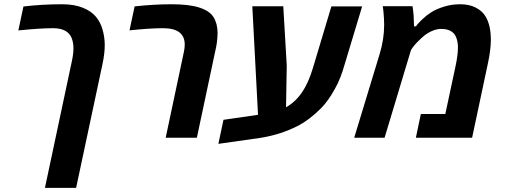

<svg xmlns="http://www.w3.org/2000/svg" viewBox="-20 -660 2425 920"><path d="M277.8 -639.6Q335.4 -639.6 376.7 -623Q418 -606.4 440.2 -579.1Q462.4 -551.8 472.2 -515.6Q481.9 -479.5 481.9 -444.3Q481.9 -402.3 470.7 -351.1L344.7 240.2H195.3L324.2 -366.2Q332 -401.9 332 -428.5Q332 -455.1 323.5 -477.5Q314.9 -500 292.5 -512.5Q270 -524.9 234.4 -524.9Q171.9 -524.9 67.9 -514.2L92.3 -628.9Q181.2 -639.6 277.8 -639.6Z M625 -629.4Q718.3 -639.6 802 -639.6Q885.7 -639.6 934.6 -624Q983.4 -608.4 1002.4 -579.1Q1022.5 -546.9 1022.5 -503.2Q1022.5 -459.5 1010.7 -411.6L923.3 0H773.9L861.3 -412.1Q865.2 -430.7 865.2 -446.3Q865.2 -524.9 761.2 -524.9Q699.2 -524.9 600.6 -514.6Z M1354 -345.7 1350.6 -146Q1395 -170.9 1426.5 -216.6Q1458 -262.2 1479.5 -334.5L1567.9 -629.4H1715.3L1632.8 -356Q1612.3 -283.2 1586.4 -237.3Q1553.2 -176.3 1518.6 -141.6Q1462.9 -85.4 1404.8 -55.7Q1325.7 -15.6 1231.9 0L1026.4 29.3L1050.8 -85.9L1216.3 -109.9L1189 -629.9H1337.4Z M1820.8 -542Q1820.8 -558.1 1819.8 -571.8Q1818.8 -585.4 1818.1 -595.2Q1817.4 -605 1816.7 -611.1Q1815.9 -617.2 1815.2 -621.6Q1814.5 -626 1814 -630.4H1956.5Q1960 -611.3 1961.9 -585.9L1963.9 -533.7H1973.1Q1982.4 -547.9 2004.4 -568.4Q2026.4 -588.9 2048.8 -602.8Q2071.3 -616.7 2107.7 -628.2Q2144 -639.6 2186.3 -639.6Q2228.5 -639.6 2259.8 -623.5Q2291 -607.4 2306.6 -581.1Q2332 -539.6 2332 -468.8Q2332 -421.9 2317.9 -356.4L2242.2 0H1972.7L1996.6 -113.8H2113.8L2162.1 -339.4Q2174.3 -395.5 2174.3 -432.6Q2174.3 -454.6 2168.7 -472.7Q2163.1 -490.7 2154.3 -500Q2133.3 -521.5 2094.7 -521.5Q2072.3 -521.5 2048.8 -511Q2025.4 -500.5 2008.3 -485.4Q1972.7 -454.1 1956.1 -430.7L1949.2 -419.9L1822.8 0H1677.2L1798.8 -399.9Q1820.8 -471.7 1820.8 -542Z"/></svg>

Font: Open Sans Hebrew
Style: Bold Italic
Weight: 700
Italic angle: -12°
Foundry: Ascender Corporation, Yanek Iontef
Version: Version 2.001;PS 002.001;hotconv 1.0.70;makeotf.lib2.5.58329